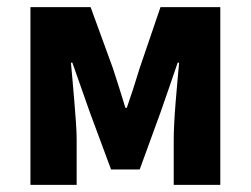

<svg xmlns="http://www.w3.org/2000/svg" viewBox="-20 -516 700 536"><path d="M65 0V-496H233L295 -326Q305 -296 313.5 -268.5Q322 -241 330 -215H334Q343 -241 352 -268.5Q361 -296 370 -326L428 -496H595V0H465V-127Q465 -147 466.5 -175Q468 -203 470.5 -233Q473 -263 475.5 -291.5Q478 -320 480 -341H476Q465 -308 452 -271Q439 -234 428 -202L370 -43H290L231 -202Q220 -234 206.5 -271.5Q193 -309 182 -341H178Q180 -320 182.5 -291.5Q185 -263 187.5 -233Q190 -203 192 -175Q194 -147 194 -127V0Z"/></svg>

Font: hySource Sans Pro
Style: Bold
Weight: 700
Designer: Paul D. Hunt
Foundry: Adobe Systems Incorporated
Version: Version 2.021;PS 2.000;hotconv 1.0.86;makeotf.lib2.5.63406